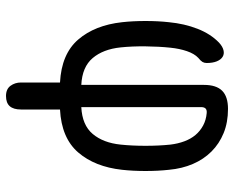

<svg xmlns="http://www.w3.org/2000/svg" viewBox="-90 -510 780 640"><g transform="rotate(90 300.0 -190.0)"><path d="M300 180Q277 180 266 165Q255 150 255 130V0Q160 -5 112 -60.5Q64 -116 54 -207Q50 -243 50 -285Q50 -327 54 -363Q59 -415 76 -458.5Q93 -502 122 -530Q135 -542 147.5 -545Q160 -548 169.5 -542Q179 -536 184.5 -522.5Q190 -509 190 -489Q190 -481 186.5 -475Q183 -469 173 -461Q159 -448 150.5 -423Q142 -398 139 -368Q135 -330 134.5 -285Q134 -240 138 -202Q144 -144 173.5 -109Q203 -74 263 -71V-480Q263 -521 282.5 -540.5Q302 -560 343 -560Q388 -560 423.5 -545.5Q459 -531 485 -505Q511 -479 526.5 -443Q542 -407 546 -363Q550 -327 550 -285Q550 -243 546 -207Q536 -116 488 -60.5Q440 -5 345 0V130Q345 155 334 167.5Q323 180 300 180ZM337 -71Q397 -74 426.5 -109Q456 -144 462 -202Q466 -240 466 -285Q466 -330 462 -368Q459 -393 451 -414.5Q443 -436 430 -451.5Q417 -467 398.5 -477Q380 -487 357 -489Q347 -490 342 -485.5Q337 -481 337 -470Z"/></g></svg>

Font: Maple Mono
Style: Regular
Weight: 400
Monospace: yes
Designer: subframe7536
Version: Version 7.300